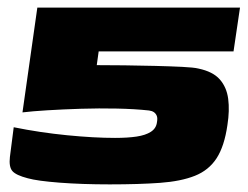

<svg xmlns="http://www.w3.org/2000/svg" viewBox="-20 -480 650 504"><path d="M577 -152Q569 -96 548.5 -64.5Q528 -33 491.5 -18.5Q455 -4 400 0Q345 4 268 4Q195 4 136.5 -0.5Q78 -5 53 -12Q22 -20 12.5 -31Q3 -42 6 -68Q9 -94 16 -146Q85 -132 156 -125Q227 -118 282 -118Q315 -118 338.5 -121.5Q362 -125 376 -134Q390 -143 392 -159Q394 -170 391.5 -176Q389 -182 384 -185.5Q379 -189 371 -190Q334 -194 287 -195Q240 -196 192.5 -194.5Q145 -193 104.5 -190.5Q64 -188 39 -185L78 -460H610L593 -345H239L234 -309Q266 -309 307 -308.5Q348 -308 387.5 -307Q427 -306 458 -304.5Q489 -303 501 -300Q539 -292 557 -271.5Q575 -251 579 -220.5Q583 -190 577 -152Z"/></svg>

Font: Genos Black
Style: Italic
Weight: 900
Italic angle: -8°
Version: Version 1.010